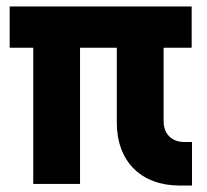

<svg xmlns="http://www.w3.org/2000/svg" viewBox="-20 -570 640 595"><path d="M537 5H575V-130H551C512 -130 487 -155 487 -195V-422H574V-550H10V-422H83V0H228V-422H342V-190C342 -70 417 5 537 5Z"/></svg>

Font: JetBrains Mono ExtraBold
Style: Regular
Weight: 800
Monospace: yes
Designer: Philipp Nurullin, Konstantin Bulenkov
Foundry: JetBrains
Version: Version 2.305